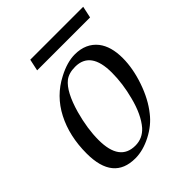

<svg xmlns="http://www.w3.org/2000/svg" viewBox="-173 -677 790 790"><g transform="rotate(-45 222.0 -282.5)"><path d="M410 -315Q410 -255 387 -188Q364 -121 327 -75Q297 -36 248.5 -11Q200 14 155 14Q27 14 27 -142Q27 -243 67 -320.5Q107 -398 183 -437Q236 -465 281 -465Q345 -465 380 -421Q410 -382 410 -315ZM336 -304Q336 -428 246 -428Q209 -428 187 -411Q148 -380 122 -288Q101 -212 101 -147Q101 -23 192 -23Q234 -23 263 -55Q299 -97 318 -172Q336 -240 336 -304ZM444 -579 433 -528H125L136 -579Z"/></g></svg>

Font: GFS Didot
Style: Italic
Weight: 400
Italic angle: -12°
Designer: Takis Katsoulidis and George D. Matthiopoulos
Foundry: George Matthiopoulos and Takis Katsoulidis
Version: Version 1.0